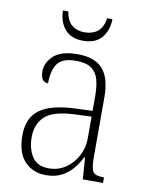

<svg xmlns="http://www.w3.org/2000/svg" viewBox="-83 -783 650 852"><g transform="rotate(10 242.0 -356.5)"><path d="M182 10Q125 10 87.5 -28.5Q50 -67 50 -147Q50 -226 101.5 -263Q153 -300 262 -304L338 -307V-371Q338 -416 329.5 -447.5Q321 -479 297 -496Q273 -513 228 -513Q166 -513 144 -482Q122 -451 122 -393Q88 -393 88 -442Q88 -480 121.5 -511.5Q155 -543 230 -543Q308 -543 343.5 -502Q379 -461 379 -377V-109Q379 -56 389 -40.5Q399 -25 435 -25H439V0H348L341 -97H337Q324 -71 304 -46.5Q284 -22 254.5 -6Q225 10 182 10ZM190 -22Q233 -22 266.5 -45Q300 -68 319 -104.5Q338 -141 338 -181V-281L265 -278Q167 -274 129.5 -239.5Q92 -205 92 -145Q92 -93 115 -57.5Q138 -22 190 -22ZM242 -606Q188 -606 160 -638.5Q132 -671 131 -723H155Q162 -681 184.5 -662.5Q207 -644 242 -644Q277 -644 300 -662Q323 -680 331 -723H354Q353 -671 325 -638.5Q297 -606 242 -606Z"/></g></svg>

Font: Noto Serif Tamil SemiCondensed ExtraLight
Style: Italic
Weight: 200
Width: 4
Italic angle: -12°
Designer: Indian Type Foundry, Tom Grace, and the Monotype Design Team
Foundry: Monotype Imaging Inc.
Version: Version 2.003; ttfautohint (v1.8.4.7-5d5b)